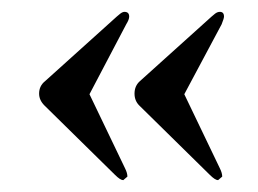

<svg xmlns="http://www.w3.org/2000/svg" viewBox="-20 -372 436 324"><path d="M177 -344 183 -349Q187 -352 190 -352Q198 -352 198 -344Q198 -339 193 -331L131 -213L191 -88Q195 -80 195 -74L188 -68Q183 -68 174 -77L55 -194Q46 -203 46 -214Q46 -227 56 -235L177 -344L183 -349Q187 -352 190 -352Q198 -352 198 -344Q198 -339 193 -331L131 -213L191 -88Q195 -80 195 -74L188 -68Q183 -68 174 -77L55 -194Q46 -203 46 -214Q46 -227 56 -235ZM337 -344 343 -349Q347 -352 351 -352Q358 -352 358 -344Q358 -341 354 -331L291 -213L351 -88Q355 -80 355 -74L348 -68Q343 -68 334 -77L215 -194Q207 -202 207 -214Q207 -227 216 -235L337 -344L343 -349Q347 -352 351 -352Q358 -352 358 -344Q358 -341 354 -331L291 -213L351 -88Q355 -80 355 -74L348 -68Q343 -68 334 -77L215 -194Q207 -202 207 -214Q207 -227 216 -235Z"/></svg>

Font: Wachinanga
Style: Regular
Weight: 400
Designer: deFharo
Foundry: deFharo
Version: Wachinanga: Version 2.001 2013